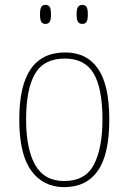

<svg xmlns="http://www.w3.org/2000/svg" viewBox="-20 -757 527 787"><path d="M243 10Q157 10 108 -57.5Q59 -125 59 -267Q59 -406 106 -474Q153 -542 247 -542Q336 -542 382 -475Q428 -408 428 -267Q428 -124 381 -57Q334 10 243 10ZM243 -15Q330 -15 365 -82.5Q400 -150 400 -267Q400 -394 364 -455.5Q328 -517 246 -517Q160 -517 123.5 -454.5Q87 -392 87 -267Q87 -146 124.5 -80.5Q162 -15 243 -15ZM317 -659Q306 -659 300 -667Q294 -675 294 -698Q294 -721 300 -729Q306 -737 317 -737Q329 -737 334.5 -729Q340 -721 340 -698Q340 -675 334.5 -667Q329 -659 317 -659ZM166 -659Q155 -659 149.5 -667Q144 -675 144 -698Q144 -721 149.5 -729Q155 -737 166 -737Q178 -737 183.5 -729Q189 -721 189 -698Q189 -675 183.5 -667Q178 -659 166 -659Z"/></svg>

Font: Noto Serif Ethiopic SemiCondensed Thin
Style: Regular
Weight: 100
Width: 4
Designer: Monotype Design Team
Foundry: Monotype Imaging Inc.
Version: Version 2.102; ttfautohint (v1.8.4.7-5d5b)